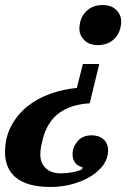

<svg xmlns="http://www.w3.org/2000/svg" viewBox="-63 -554 548 762"><path d="M138 188Q89 188 54.5 178Q20 168 -1.5 149.5Q-23 131 -33 106Q-43 81 -43 51Q-43 -8 -18.5 -54Q6 -100 46 -132Q86 -164 137 -182Q188 -200 242 -205L266 -300H331L293 -144Q220 -140 172.5 -106Q125 -72 107 -3Q104 8 100.5 25Q97 42 97 59Q97 94 119 114Q141 134 178 134Q200 134 223 130Q246 126 262 118L265 110Q245 105 235 91.5Q225 78 225 58Q225 30 245 6.5Q265 -17 301 -17Q330 -17 348 -1Q366 15 366 44Q366 74 347.5 100Q329 126 297.5 145.5Q266 165 225 176.5Q184 188 138 188ZM325 -375Q291 -375 271.5 -394.5Q252 -414 252 -440Q252 -451 255 -466Q263 -497 286.5 -515.5Q310 -534 344 -534Q379 -534 398.5 -514.5Q418 -495 418 -469Q418 -458 415 -443Q407 -412 383.5 -393.5Q360 -375 325 -375Z"/></svg>

Font: IBM Plex Serif SemiBold
Style: Italic
Weight: 600
Italic angle: -14°
Designer: Mike Abbink, Paul van der Laan, Pieter van Rosmalen
Foundry: Bold Monday
Version: Version 2.5